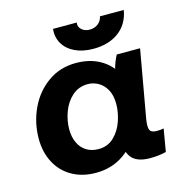

<svg xmlns="http://www.w3.org/2000/svg" viewBox="-107 -822 905 934"><g transform="rotate(-15 345.0 -355.5)"><path d="M426.2 -166.6 445.4 -165.2 477.2 -430.8Q479.4 -438.8 482.2 -450.2Q492.2 -489 509.2 -520H626.6L566.8 -182.8Q559.6 -141.4 566.6 -125.8Q573.6 -110.2 601.2 -110.2Q620.6 -110.2 636.4 -113.6L617 -0.2Q581 9.2 535.8 9.2Q461 9.2 436.1 -34.6Q411.2 -78.4 426.2 -166.6ZM532.8 -302.2Q532.8 -219 499.6 -147.3Q466.4 -75.6 405.4 -32.8Q344.4 10 263.6 10Q195.6 10 144.1 -19Q92.6 -48 64.5 -100.8Q36.4 -153.6 36.4 -222.2Q36.4 -301.8 69.5 -372.9Q102.6 -444 163.9 -487.8Q225.2 -531.6 305.4 -531.6Q375.4 -531.6 426.9 -502.3Q478.4 -473 505.6 -420.7Q532.8 -368.4 532.8 -302.2ZM191.4 -228.8Q191.4 -189.2 205.3 -159.7Q219.2 -130.2 244.8 -114.3Q270.4 -98.4 305.6 -98.4Q351.8 -98.4 383.1 -128.5Q414.4 -158.6 429.5 -202.9Q444.6 -247.2 444.6 -288.4Q444.6 -333.2 428 -362Q411.4 -390.8 386.5 -404.1Q361.6 -417.4 335.8 -417.4Q288.4 -417.4 255.9 -388Q223.4 -358.6 207.4 -314.8Q191.4 -271 191.4 -228.8ZM242 -720.6H361.4Q357.2 -700.4 373.1 -685.6Q389 -670.8 413.8 -670.8Q438.6 -670.8 456.3 -684.5Q474 -698.2 478.2 -720.6H598.2Q586.6 -651.8 536.1 -613.9Q485.6 -576 408 -576Q354.2 -576 315.1 -594.7Q276 -613.4 256.7 -646.4Q237.4 -679.4 242 -720.6Z"/></g></svg>

Font: Fixel Italic Variable 20240409 Display Thin
Style: Italic
Weight: 100
Italic angle: -10°
Designer: AlfaBravo + MacPaw
Foundry: Kyrylo Tkachov, Marchela Mozhyna, Serhii Makarenko, Maria Weinstein, Zakhar Kryvoshyya
Version: Version 1.211;Glyphs 3.2 (3225)